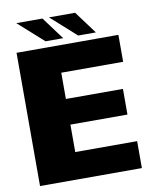

<svg xmlns="http://www.w3.org/2000/svg" viewBox="-90 -889 773 958"><g transform="rotate(-10 296.5 -410.5)"><path d="M34.5 0H550.5V-136.5H237V-275.5H526V-405.5H237V-538.5H550.5V-675H34.5ZM352.5 -706.5H442L357 -821H224.5ZM187 -706.5H276.5L191.5 -821H59Z"/></g></svg>

Font: Anybody Thin ExtraBold
Style: Regular
Weight: 800
Version: Version 1.113;gftools[0.9.25]